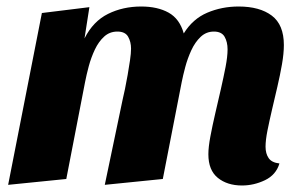

<svg xmlns="http://www.w3.org/2000/svg" viewBox="-20 -550 923 590"><path d="M723.7 20Q678.3 20 649.3 -3.5Q620.3 -27 620.3 -76Q620.3 -98 626.5 -130.8Q632.7 -163.7 641.3 -200.8Q650 -238 658.5 -275.3Q667 -312.7 673.2 -344.5Q679.3 -376.3 679.3 -398.3Q679.3 -421 670.2 -437Q661 -453 637.3 -453Q613.7 -453 596.5 -436.7Q579.3 -420.3 567.8 -395.3Q556.3 -370.3 549.3 -344Q542.3 -317.7 538.3 -297.3L480.3 0L302 18L356.7 -243.3Q359.7 -255.7 364 -276.2Q368.3 -296.7 372.3 -320Q376.3 -343.3 379.5 -364.8Q382.7 -386.3 382.7 -400.7Q382.7 -421.3 373.7 -437.2Q364.7 -453 340.7 -453Q317 -453 300 -437.5Q283 -422 271.5 -397.7Q260 -373.3 252.8 -346.7Q245.7 -320 241.3 -297.3L183.7 0L5 18L108.7 -510L254.7 -528L239.7 -432Q266.3 -484.7 312 -507.3Q357.7 -530 414 -530Q464 -530 498 -511.2Q532 -492.3 544.7 -447.3Q572.3 -492 617 -511Q661.7 -530 713.3 -530Q778 -530 815.2 -502Q852.3 -474 852.3 -411.7Q852.3 -385.7 846.5 -352.5Q840.7 -319.3 832.3 -283.3Q824 -247.3 815.8 -212.7Q807.7 -178 801.8 -148.5Q796 -119 796 -99.3Q796 -78 805.5 -64.2Q815 -50.3 838.7 -47.7Q828.3 -12.7 794.3 3.7Q760.3 20 723.7 20Z"/></svg>

Font: Sansita Swashed Light
Style: Regular
Weight: 300
Designer: Pablo Cosgaya
Foundry: Omnibus-Type
Version: Version 1.003